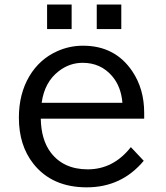

<svg xmlns="http://www.w3.org/2000/svg" viewBox="-20 -782 730 844"><path d="M187 -762.2H294.9V-654.3H187ZM405.3 -762.2H513.2V-654.3H405.3ZM613.8 -260.3H159.2Q161.1 -167.5 202.6 -112.3Q258.8 -37.6 365.7 -37.6Q478.5 -37.6 555.2 -135.3L611.8 -75.2Q514.6 41.5 361.3 41.5Q208.5 41.5 126.5 -62.5Q63 -143.1 63 -264.6Q63 -369.1 108.9 -446.8Q153.8 -522 231 -556.6Q284.7 -581.1 345.2 -581.1Q485.8 -581.1 561.5 -468.8Q613.8 -391.1 613.8 -286.1ZM518.1 -330.1Q512.2 -402.3 472.2 -448.2Q422.4 -505.9 343.3 -505.9Q285.6 -505.9 238.3 -469.2Q175.8 -421.4 163.1 -330.1Z"/></svg>

Font: FORM UDPGothic
Style: Regular
Weight: 400
Foundry: Pronama LLC
Version: Version 1.05101